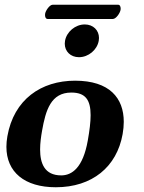

<svg xmlns="http://www.w3.org/2000/svg" viewBox="-20 -779 606 809"><path d="M254 -607C253.3 -602.9 252.9 -598.9 252.9 -595.1C252.9 -562.7 277.1 -538 312.8 -538C352.8 -538 389.3 -569 396 -607C396.7 -611.1 397.1 -615.1 397.1 -618.9C397.1 -651.3 372.9 -676 337.2 -676C297.2 -676 260.7 -645 254 -607ZM11.1 -205C8.4 -189.4 7 -174.6 7 -160.4C7 -53.9 83.6 10 215.2 10C368.2 10 472.3 -75.8 496.7 -214C499.8 -231.8 501.5 -249.1 501.5 -265.6C501.5 -366 441.5 -439 296.4 -439C153.4 -439 38.4 -360 11.1 -205ZM280.6 -389C339.5 -389 361.8 -358.7 361.8 -293.8C361.8 -265.1 357.5 -229.6 349.9 -187C329.7 -72 283 -40 238 -40C167 -40 149 -91.7 149 -149.1C149 -175.7 152.9 -203.6 157.2 -228C172.5 -315 194.6 -389 280.6 -389ZM455.2 -699C469.2 -699 485.6 -724 487.9 -737C488.2 -738.6 488.4 -740.5 488.4 -742.4C488.4 -750.1 485.8 -759 477.8 -759H201.8C188.8 -759 172.4 -734 170.3 -722C169.9 -720.1 169.7 -718 169.7 -715.9C169.7 -707.7 172.5 -699 181.2 -699Z"/></svg>

Font: Linux Biolinum O 
Style: Bold Italic
Weight: 700
Designer: Philipp H. Poll
Foundry: Philipp H. Poll
Version: Version 1.3.2